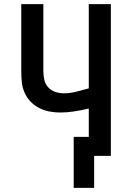

<svg xmlns="http://www.w3.org/2000/svg" viewBox="-20 -755 640 930"><path d="M337 155V-92H410V-229Q410 -229 410 -229Q410 -229 409 -229Q375 -221 340.5 -215.5Q306 -210 271 -210Q245 -210 219 -215Q193 -220 169.5 -232Q146 -244 127.5 -263.5Q109 -283 98.5 -307.5Q88 -332 85.5 -358.5Q83 -385 83 -411V-735H190V-411Q190 -390 194.5 -369Q199 -348 213 -332.5Q227 -317 247.5 -310Q268 -303 289 -303Q320 -303 350 -311Q380 -319 410 -327V-735H517V0H436V155Z"/></svg>

Font: Zed Mono Semibold Extended
Style: Regular
Weight: 600
Width: 7
Monospace: yes
Designer: Belleve Invis
Foundry: Belleve Invis
Version: Version 1.0.0; ttfautohint (v1.8.4)